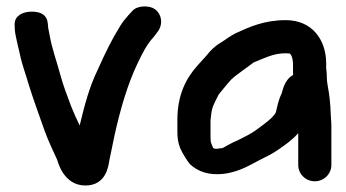

<svg xmlns="http://www.w3.org/2000/svg" viewBox="-20 -528 1065 591"><path d="M25 -453V-450.7C25 -441.2 25.6 -430.9 28.9 -415.3C33 -396.4 34.8 -387.5 40.8 -363C47.4 -329.5 59.4 -299.6 67.5 -270.6C82.7 -220.9 101.5 -171.3 117.2 -125.8C130.2 -90.5 142.7 -65.5 156 -36.1C157.5 -32.9 174.2 43 242.8 43C306.6 43 313.7 -16.8 316.3 -32.8C319.1 -46.9 324.9 -75.2 332.6 -111.7C351.4 -196.1 373.3 -269.5 402.9 -331.8C420.6 -368.8 432 -391.1 452.5 -413.6C452.9 -414 453.5 -414.8 454 -415.4L464.1 -428.7C482.8 -451.8 478.7 -483.4 457 -499.7C442 -511 404.4 -512.7 387.9 -494.9L375.7 -481.7C366 -471.1 358 -460.8 350.7 -449.3C324.5 -407.3 304 -365.3 280.9 -313.5C255.1 -260.8 240 -203.5 225.3 -141.9C216.7 -159.4 207.4 -179.3 199.7 -198.9C186.8 -233.4 174.6 -264.6 165.7 -297.8C154.3 -339.6 139.8 -379.9 133.5 -415.7C130.6 -433.1 128 -441.6 128 -446C128 -449.8 127.3 -453.4 126.9 -457C123.1 -497.1 76 -493.1 63.2 -490.9C52.7 -489.1 25 -481.8 25 -453Z M628 -106.5V-157C628.4 -160.1 629.3 -167.4 629.8 -173.4C632.2 -198.8 639.3 -209.8 653.5 -237.7C658.5 -244.2 675.8 -265.1 680.8 -270.9L692.7 -284.2C703.8 -295 731.3 -313.4 752 -329.3C755.5 -332.1 758.7 -334.5 760.6 -335.7C796.7 -349.9 821.2 -364 859.5 -364C863 -364 866.9 -363.8 871.6 -363.3C871.6 -363.3 882 -358.5 882 -326.5V-315.2C881.7 -310.4 881.8 -303.1 882.3 -297.3C853.8 -281.9 849.3 -245 847 -240.3C837.1 -220.5 833.9 -202.2 829.3 -182.7C824 -171.2 810.7 -159.1 789 -143.1L768.4 -127.8C755.3 -118.1 737 -108.5 710.4 -95.5C694 -88.9 678.3 -79.4 665.6 -72.4C660.7 -71.5 648.7 -70 647.5 -70C643 -70 641 -70.2 638.1 -71.2C637.5 -71.7 636.6 -72.6 635.5 -73.8C633.5 -78.8 630.3 -86.2 629 -90.4C628.8 -95.8 628 -95.7 628 -106.5ZM859.5 -466C793.2 -466 747.3 -444.7 710.9 -428.2C686.5 -417.1 673.9 -405.2 659.8 -396.9C640.1 -385.4 628.5 -373 615.7 -357.1L604.5 -344.7C600.4 -340.2 594.7 -333.9 587.3 -325.6C550.9 -284.9 526 -233.3 526 -159.3V-124.3C526 -105.3 527.4 -90.6 534.6 -71.9C540.9 -56.9 559.6 -27.5 564.5 -22.9C585 -3.5 612.5 8.2 647.5 8.2C705.7 8.2 746.6 -18.8 778.6 -35.1L796.3 -44.2C810.2 -50.7 824 -58.6 836.5 -67.3C856 -81 878.7 -96 898 -118.1V-20.1C898 7.3 920.6 30 949 30C977.4 30 1000 7.3 1000 -20.1V-137.5C1000 -145.4 999.7 -152.6 999 -160.2C998.9 -165.3 998.8 -168.7 998 -177.5C997.9 -183.1 997.5 -192.6 996.9 -200.3L994.8 -223.5C992.4 -250.5 986 -269.5 986 -290.9C986 -306.2 984 -315.7 984 -318.4V-332.6C984 -405.5 940.9 -466 859.5 -466Z"/></svg>

Font: Take Off
Style: YouHoser
Weight: 400
Foundry: Cannot Into Space Fonts
Version: Version 0.89